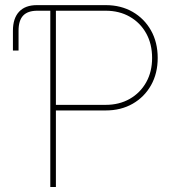

<svg xmlns="http://www.w3.org/2000/svg" viewBox="-20 -748 706 768"><path d="M31.7 -545.9V-625Q31.7 -674.8 56.4 -701.2Q81.1 -727.5 127.4 -727.5H181.2V-705.1H129.4Q90.8 -705.1 72.5 -685.5Q54.2 -666 54.2 -625V-545.9ZM181.2 0V-727.5H402.8Q463.4 -727.5 510.3 -700.7Q557.1 -673.8 584 -626.2Q610.8 -578.6 610.8 -516.1Q610.8 -454.6 584.2 -407.2Q557.6 -359.9 510.7 -333Q463.9 -306.2 402.8 -306.2H192.9V-328.6H402.8Q457 -328.6 499 -352.5Q541 -376.5 564.7 -418.7Q588.4 -460.9 588.4 -516.1Q588.4 -572.3 564.7 -614.7Q541 -657.2 499 -681.2Q457 -705.1 402.8 -705.1H203.6V0Z"/></svg>

Font: Inter 20pt Thin
Style: Regular
Weight: 250
Version: Version 4.001;git-66647c0bb